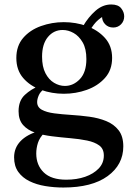

<svg xmlns="http://www.w3.org/2000/svg" viewBox="-20 -578 595 858"><path d="M265 -479Q319 -479 368 -461.5Q417 -444 449 -408.5Q481 -373 481 -319Q481 -265 449 -229.5Q417 -194 368 -176.5Q319 -159 265 -159Q212 -159 163 -176.5Q114 -194 83.5 -229.5Q53 -265 53 -319Q53 -373 83.5 -408.5Q114 -444 163 -461.5Q212 -479 265 -479ZM270 -194Q308 -194 337 -224.5Q366 -255 366 -314Q366 -360 349.5 -388.5Q333 -417 309 -430.5Q285 -444 260 -444Q220 -444 194 -412.5Q168 -381 168 -325Q168 -280 183 -251Q198 -222 221.5 -208Q245 -194 270 -194ZM146 -122Q146 -99 167 -87.5Q188 -76 222.5 -71.5Q257 -67 297.5 -64.5Q338 -62 379 -56.5Q420 -51 454.5 -37Q489 -23 510 4Q531 31 531 76Q531 158 461 209Q391 260 263 260Q222 260 182.5 253.5Q143 247 111.5 231.5Q80 216 61.5 190Q43 164 43 125Q43 83 71.5 53Q100 23 155 7L178 16Q157 37 149.5 60.5Q142 84 142 108Q142 160 175.5 192.5Q209 225 276 225Q323 225 360.5 212Q398 199 421 175Q444 151 444 117Q444 87 423.5 72Q403 57 369 50Q335 43 294 39.5Q253 36 212.5 31Q172 26 138 15Q104 4 83.5 -19Q63 -42 63 -81Q63 -128 91 -154Q119 -180 157 -195L177 -180Q160 -168 153 -151.5Q146 -135 146 -122ZM351 -461Q375 -502 407 -530Q439 -558 477 -558Q508 -558 521.5 -541Q535 -524 535 -505Q535 -484 521 -469.5Q507 -455 486 -455Q464 -455 450 -469.5Q436 -484 436 -504Q436 -512 443 -522Q450 -532 456 -538L455 -511Q439 -506 419 -489Q399 -472 381 -440Z"/></svg>

Font: Brygada 1918 SemiBold
Style: Regular
Weight: 600
Designer: Mateusz Machalski | Borys Kosmynka | Przemek Hoffer
Foundry: NIEPODLEGLA 2018
Version: Version 3.006